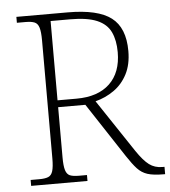

<svg xmlns="http://www.w3.org/2000/svg" viewBox="-52 -761 716 808"><g transform="rotate(-5 306.5 -357.0)"><path d="M47 0V-25H84Q108 -25 121.5 -30.5Q135 -36 140.5 -54Q146 -72 146 -108V-606Q146 -642 140.5 -660Q135 -678 121.5 -683.5Q108 -689 84 -689H47V-714H264Q391 -714 447.5 -671Q504 -628 504 -530Q504 -473 483 -432.5Q462 -392 426.5 -367Q391 -342 348 -331L496 -109Q525 -66 548.5 -48.5Q572 -31 604 -31H613V0H607Q563 0 538.5 -8Q514 -16 496 -35.5Q478 -55 455 -90L304 -320H189V-108Q189 -72 194.5 -54Q200 -36 213 -30.5Q226 -25 251 -25H285V0ZM269 -349Q360 -349 409.5 -396Q459 -443 459 -529Q459 -579 442.5 -614Q426 -649 385 -666.5Q344 -684 272 -684H189V-349Z"/></g></svg>

Font: Noto Serif ExtraLight
Style: Regular
Weight: 200
Designer: Monotype Design Team
Foundry: Monotype Imaging Inc.
Version: Version 2.015; ttfautohint (v1.8.4.7-5d5b)